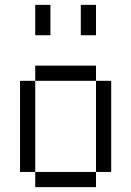

<svg xmlns="http://www.w3.org/2000/svg" viewBox="-20 -770 540 790"><path d="M187.5 -625H125V-750H187.5ZM62.5 -437.5H125V-62.5H62.5ZM125 -62.5H375V0H125ZM125 -500H375V-437.5H125ZM312.5 -750H375V-625H312.5ZM375 -437.5H437.5V-62.5H375Z"/></svg>

Font: 寒蝉点阵体 16px
Style: Regular
Weight: 400
Designer: Designed by Warren2060
Foundry: ChillType
Version: Version 1.000